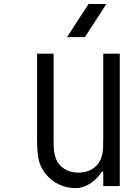

<svg xmlns="http://www.w3.org/2000/svg" viewBox="-20 -937 707 967"><path d="M317.7 -750 425.8 -916.7H515.6L407.6 -750ZM362 10.4Q315.1 10.4 276 -8.5Q237 -27.3 211.6 -59.2Q195.3 -79.4 185.5 -100.9Q175.8 -122.4 172.2 -148.4Q168.6 -174.5 167.6 -191.4Q166.7 -208.3 166.7 -238.9V-666.7H250V-238.9Q250 -203.1 251 -185.5Q252 -168 258.8 -146.2Q265.6 -124.3 279.3 -108.1Q314.5 -67.7 375 -67.7Q435.5 -67.7 470.7 -108.1Q484.4 -124.3 491.2 -146.2Q498 -168 499 -185.5Q500 -203.1 500 -238.9V-666.7H583.3V0H500V-72.9H493.5Q469.4 -35.2 433.9 -12.4Q398.4 10.4 362 10.4Z"/></svg>

Font: TypoPRO Monoid
Style: Regular
Weight: 400
Width: 4
Monospace: yes
Designer: Andreas Larsen (@larsenwork)
Version: Version 0.61